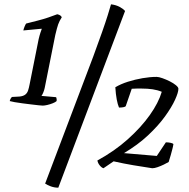

<svg xmlns="http://www.w3.org/2000/svg" viewBox="-20 -774 877 889"><path d="M178 -285Q174 -285 159 -286.5Q144 -288 124.5 -290.5Q105 -293 84.5 -295.5Q64 -298 48 -301Q32 -304 25 -306Q27 -314 30 -318.5Q33 -323 35 -325L71 -327Q88 -329 97 -336Q106 -343 110 -355Q114 -367 117 -383L159 -593Q163 -610 167.5 -623.5Q172 -637 173 -639V-641L88 -633Q90 -642 94 -651.5Q98 -661 101 -665Q128 -672 154 -678.5Q180 -685 203.5 -693Q227 -701 245 -708Q254 -706 259 -702.5Q264 -699 266 -694Q255 -677 249.5 -661.5Q244 -646 236 -612L187 -367Q185 -357 180.5 -346Q176 -335 172 -330L240 -324Q241 -322 242 -316.5Q243 -311 242 -306Q237 -301 224.5 -296Q212 -291 199 -288Q186 -285 178 -285ZM250 95Q232 95 215.5 89Q199 83 189 76L412 -513Q436 -578 452.5 -625Q469 -672 479 -704Q489 -736 494 -754Q518 -751 535 -741.5Q552 -732 559 -723ZM459 5Q450 2 441.5 -8.5Q433 -19 431 -31Q510 -74 571.5 -129Q633 -184 673.5 -241Q714 -298 729 -349Q710 -357 687 -360.5Q664 -364 635 -364Q625 -364 613.5 -364Q602 -364 590 -363L562 -282Q555 -276 531 -276Q525 -290 520.5 -313.5Q516 -337 514 -370Q539 -385 572 -395.5Q605 -406 640 -412Q675 -418 705 -418Q715 -418 732 -412Q749 -406 766 -397.5Q783 -389 794.5 -379.5Q806 -370 806 -363Q806 -346 790.5 -312Q775 -278 744 -235Q713 -192 665.5 -147.5Q618 -103 554 -65L706 -52L748 -115Q761 -115 771 -112.5Q781 -110 783 -107Q781 -94 777.5 -81.5Q774 -69 770.5 -55.5Q767 -42 761 -24Q753 -19 738.5 -12Q724 -5 709.5 0Q695 5 685 5Q639 -2 597 -9Q555 -16 506 -27Z"/></svg>

Font: Texturina Medium 12pt
Style: Italic
Weight: 400
Italic angle: -11°
Version: Version 1.002